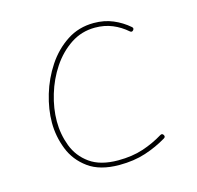

<svg xmlns="http://www.w3.org/2000/svg" viewBox="-80 -581 683 665"><g transform="rotate(-15 261.5 -248.0)"><path d="M436 -437.5Q430.7 -431.2 424.3 -436.5Q400.9 -457 372.6 -468.8Q344.2 -480.5 310.5 -480.5Q262.2 -480.5 223.1 -454.6Q184.1 -428.7 156.2 -387Q128.4 -345.2 113.8 -296.1Q99.1 -247.1 99.1 -200.7Q99.1 -154.3 115.2 -111.8Q131.3 -69.3 168.9 -42.5Q206.5 -15.6 270 -15.6Q320.3 -15.6 359.6 -28.6Q398.9 -41.5 433.1 -62.5Q440.4 -66.9 444.8 -59.6Q449.2 -52.2 441.9 -47.9Q406.2 -26.4 364.3 -12.7Q322.3 1 270 1Q200.7 1 159.2 -29.1Q117.7 -59.1 99.6 -105.5Q81.5 -151.9 81.5 -200.7Q81.5 -248.5 96.9 -300.3Q112.3 -352.1 141.8 -396.7Q171.4 -441.4 213.9 -469.2Q256.3 -497.1 310.5 -497.1Q348.1 -497.1 378.9 -484.1Q409.7 -471.2 435.1 -449.2Q441.4 -443.8 436 -437.5Z"/></g></svg>

Font: Mikhak Thin
Style: Regular
Weight: 100
Designer: Amin Abedi
Version: Version 3.3